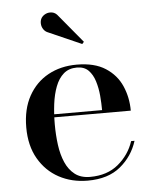

<svg xmlns="http://www.w3.org/2000/svg" viewBox="-51 -736 630 790"><g transform="rotate(-5 263.5 -341.5)"><path d="M280 10Q214 10 161.2 -18.5Q108.5 -47 77.5 -100.8Q46.5 -154.5 46.5 -230Q46.5 -305.5 76.2 -359.2Q106 -413 157.5 -441.2Q209 -469.5 275.5 -469.5Q349 -469.5 394.2 -440.2Q439.5 -411 460.2 -363.5Q481 -316 481 -261.5H114V-274H363.5Q363.5 -302 360.8 -333.8Q358 -365.5 349.2 -393.8Q340.5 -422 323 -439.8Q305.5 -457.5 275.5 -457.5Q242 -457.5 220.5 -438.8Q199 -420 186.8 -388Q174.5 -356 169.5 -316Q164.5 -276 164.5 -233Q164.5 -188.5 170 -147.5Q175.5 -106.5 189.5 -74.5Q203.5 -42.5 228 -23.5Q252.5 -4.5 291 -4.5Q361.5 -4.5 407.2 -42.5Q453 -80.5 471.5 -136.5H485.5Q466 -74 415.2 -32Q364.5 10 280 10ZM306 -552 171 -611.5Q158.5 -616 151.2 -626.8Q144 -637.5 143.5 -650.5Q143 -663.5 149 -673.5Q155.5 -683.5 167.5 -689Q179.5 -694.5 193.8 -692Q208 -689.5 218.5 -675L313.5 -560.5Z"/></g></svg>

Font: Bodoni Moda 18pt Medium
Style: Regular
Weight: 500
Designer: Owen Earl
Foundry: indestructible type
Version: Version 2.004